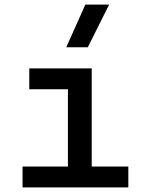

<svg xmlns="http://www.w3.org/2000/svg" viewBox="-20 -815 626 835"><path d="M78.1 0H538.1V-90.8H378.9V-517.6H107.4V-426.8H275.4V-90.8H78.1ZM268.1 -609.4H361.8L454.6 -794.9H351.1Z"/></svg>

Font: Cascadia Mono NF
Style: Regular
Weight: 400
Monospace: yes
Designer: Aaron Bell
Foundry: Saja Typeworks
Version: Version 2404.023